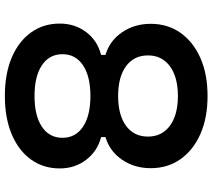

<svg xmlns="http://www.w3.org/2000/svg" viewBox="-62 -795 874 790"><g transform="rotate(-90 375.0 -400.0)"><path d="M375 -465Q456 -465 501.5 -495.5Q547 -526 547 -580Q547 -634 501.5 -664.5Q456 -695 375 -695Q294 -695 248.5 -664.5Q203 -634 203 -580Q203 -526 248.5 -495.5Q294 -465 375 -465ZM77 -591Q77 -659 114 -710Q151 -761 218 -789Q285 -817 375 -817Q466 -817 532.5 -789Q599 -761 636 -710Q673 -659 673 -591Q673 -529 638 -482.5Q603 -436 544 -421V-403Q602 -386 637 -335Q672 -284 672 -217Q672 -147 635 -94.5Q598 -42 531.5 -12.5Q465 17 375 17Q285 17 218.5 -12.5Q152 -42 115 -94.5Q78 -147 78 -217Q78 -284 113 -335Q148 -386 206 -403V-421Q148 -436 112.5 -482.5Q77 -529 77 -591ZM208 -228Q208 -171 252.5 -138Q297 -105 375 -105Q453 -105 497.5 -138Q542 -171 542 -228Q542 -286 497.5 -318.5Q453 -351 375 -351Q297 -351 252.5 -318.5Q208 -286 208 -228Z"/></g></svg>

Font: Martian Mono SemiExpanded Medium
Style: Regular
Weight: 500
Width: 6
Designer: Roman Shamin
Foundry: Evil Martians
Version: Version 1.000